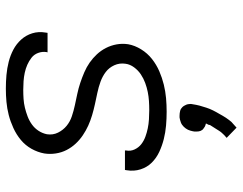

<svg xmlns="http://www.w3.org/2000/svg" viewBox="-104 -464 809 640"><g transform="rotate(-90 300.0 -143.5)"><path d="M248 8Q225 8 202 6Q179 4 157 -1.5Q135 -7 114.5 -16.5Q94 -26 78.5 -41.5Q63 -57 56 -79Q49 -101 53 -125L54 -131H119V-128Q116 -112 122.5 -98.5Q129 -85 140 -76.5Q151 -68 164.5 -63Q178 -58 192.5 -55Q207 -52 222.5 -51Q238 -50 253 -50Q269 -50 284 -51Q299 -52 314 -55Q329 -58 344 -63.5Q359 -69 372.5 -78Q386 -87 396 -100.5Q406 -114 408 -129Q411 -149 403 -166.5Q395 -184 380.5 -195Q366 -206 348 -212.5Q330 -219 311 -223Q292 -227 273.5 -231Q255 -235 236.5 -240.5Q218 -246 201.5 -253.5Q185 -261 169.5 -271.5Q154 -282 141.5 -295.5Q129 -309 120.5 -325.5Q112 -342 109 -361.5Q106 -381 109 -400Q113 -422 124.5 -442.5Q136 -463 154 -478Q172 -493 194 -503Q216 -513 237.5 -518.5Q259 -524 281 -526Q303 -528 325 -528Q348 -528 370.5 -526Q393 -524 414.5 -518.5Q436 -513 455 -503Q474 -493 488.5 -477Q503 -461 509.5 -440Q516 -419 512 -396L511 -389H446L447 -393Q449 -407 444 -420.5Q439 -434 428 -442.5Q417 -451 404.5 -456.5Q392 -462 378 -465Q364 -468 349.5 -469Q335 -470 321 -470Q306 -470 291 -469Q276 -468 261.5 -464.5Q247 -461 232.5 -455.5Q218 -450 205.5 -441Q193 -432 184.5 -419Q176 -406 173 -391Q170 -371 178.5 -354Q187 -337 201 -325.5Q215 -314 233 -308Q251 -302 269.5 -298Q288 -294 307 -290Q326 -286 344 -280Q362 -274 379.5 -266.5Q397 -259 412 -248.5Q427 -238 439.5 -224.5Q452 -211 460.5 -194.5Q469 -178 472.5 -159Q476 -140 473 -120Q469 -98 456 -77Q443 -56 424 -41Q405 -26 383 -16.5Q361 -7 338.5 -1.5Q316 4 293.5 6Q271 8 248 8ZM195 241 161 208Q166 204 170 200Q174 196 178 191.5Q182 187 185 182Q188 177 191 172.5Q194 168 198 161.5Q202 155 204 152V149L209 139Q206 138 202.5 137Q199 136 196.5 134Q194 132 191.5 130.5Q189 129 187 126Q185 123 184 120.5Q183 118 182.5 114.5Q182 111 182 107Q182 103 182 101L183 95Q184 91 185 87Q186 83 188 79Q190 75 192.5 71.5Q195 68 198 65Q201 62 204.5 59.5Q208 57 212 55.5Q216 54 221.5 52.5Q227 51 229 51H235Q239 51 243 51.5Q247 52 251 53Q255 54 258 56Q261 58 263.5 60.5Q266 63 268 66.5Q270 70 271.5 73.5Q273 77 273.5 82Q274 87 274 89L273 95Q272 101 271 106.5Q270 112 268.5 117.5Q267 123 265 129Q263 135 261.5 140.5Q260 146 257.5 151.5Q255 157 252.5 162.5Q250 168 247 173Q244 178 241 183.5Q238 189 234.5 195Q231 201 228 205.5Q225 210 220.5 216Q216 222 214 224Z"/></g></svg>

Font: Iosevka Aile Light
Style: Italic
Weight: 300
Italic angle: -9°
Designer: Belleve Invis
Foundry: Belleve Invis
Version: Version 31.1.0; ttfautohint (v1.8.4)